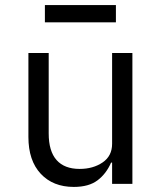

<svg xmlns="http://www.w3.org/2000/svg" viewBox="-20 -725 640 757"><path d="M422 -84H418Q399 -40 364.5 -14Q330 12 271 12Q189 12 140.5 -40Q92 -92 92 -185V-516H172V-199Q172 -129 203 -94Q234 -59 294 -59Q347 -59 384.5 -84.5Q422 -110 422 -158V-516H502V0H422ZM157 -705H437V-637H157Z"/></svg>

Font: iA Writer Quattro V
Style: Regular
Weight: 400
Designer: Mike Abbink, Paul van der Laan, Pieter van Rosmalen, Oliver Reichenstein
Foundry: Information Architects Inc.
Version: Version 2.000